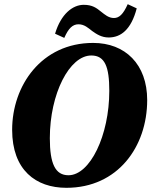

<svg xmlns="http://www.w3.org/2000/svg" viewBox="-20 -877 723 917"><path d="M297 20C543 20 683 -177 683 -399C683 -570 578 -672 425 -672C178 -672 38 -468 38 -257C38 -65 151 20 297 20ZM307 -40C244 -40 218 -95 218 -217C218 -430 312 -612 416 -612C481 -612 502 -558 502 -443C502 -230 410 -40 307 -40ZM243 -716 287 -696C307 -742 327 -761 355 -761C383 -761 402 -743 420 -729C441 -714 465 -698 499 -698C556 -698 606 -734 633 -837L590 -857C568 -808 549 -791 524 -791C499 -791 481 -807 463 -821C441 -839 421 -854 380 -854C327 -854 271 -810 243 -716Z"/></svg>

Font: Source Serif Pro Black
Style: Italic
Weight: 900
Italic angle: -12°
Designer: Frank Grießhammer
Foundry: Adobe Systems Incorporated
Version: Version 3.001;hotconv 1.0.111;makeotfexe 2.5.65597